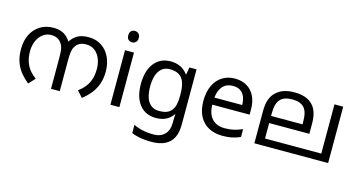

<svg xmlns="http://www.w3.org/2000/svg" viewBox="-96 -1160 3400 1823"><g transform="rotate(15 1603.5 -248.5)"><path d="M288 -566Q334 -566 367 -552.5Q400 -539 423 -516.5Q446 -494 462 -465L449 -466Q480 -518 523 -542Q566 -566 630 -566Q707 -566 761 -529.5Q815 -493 843.5 -431Q872 -369 872 -292Q872 -226 854 -173Q836 -120 801.5 -75.5Q767 -31 717 8L663 -53Q698 -78 725.5 -111.5Q753 -145 768.5 -189.5Q784 -234 784 -292Q784 -350 765 -395.5Q746 -441 711 -467.5Q676 -494 629 -494Q588 -494 561.5 -479.5Q535 -465 519 -436Q506 -414 502 -382Q498 -350 498 -291V0H412V-291Q412 -348 408 -381Q404 -414 390 -436Q373 -465 347 -479.5Q321 -494 284 -494Q238 -494 202.5 -467.5Q167 -441 147 -395.5Q127 -350 127 -292Q127 -232 143.5 -187Q160 -142 187 -110Q214 -78 247 -55L189 8Q146 -27 112 -68.5Q78 -110 58.5 -164.5Q39 -219 39 -292Q39 -373 69.5 -434.5Q100 -496 156 -531Q212 -566 288 -566Z M1084 -536V0H996V-536ZM1041 -737Q1061 -737 1076.5 -723.5Q1092 -710 1092 -681Q1092 -653 1076.5 -639Q1061 -625 1041 -625Q1019 -625 1004 -639Q989 -653 989 -681Q989 -710 1004 -723.5Q1019 -737 1041 -737Z M1444 -546Q1497 -546 1539.5 -526Q1582 -506 1612 -465H1617L1629 -536H1699V9Q1699 85 1673 136.5Q1647 188 1594 214Q1541 240 1459 240Q1401 240 1352.5 231.5Q1304 223 1266 206V125Q1304 145 1355 156Q1406 167 1464 167Q1533 167 1572.5 126.5Q1612 86 1612 16V-5Q1612 -17 1613 -39.5Q1614 -62 1615 -71H1611Q1583 -30 1541.5 -10Q1500 10 1445 10Q1341 10 1282.5 -63Q1224 -136 1224 -267Q1224 -395 1282.5 -470.5Q1341 -546 1444 -546ZM1456 -472Q1389 -472 1352 -418.5Q1315 -365 1315 -266Q1315 -167 1351.5 -114.5Q1388 -62 1458 -62Q1499 -62 1528 -72.5Q1557 -83 1576 -105.5Q1595 -128 1604 -163Q1613 -198 1613 -246V-267Q1613 -340 1596.5 -385Q1580 -430 1545 -451Q1510 -472 1456 -472Z M2076 -546Q2145 -546 2194.5 -516Q2244 -486 2270.5 -431.5Q2297 -377 2297 -304V-251H1930Q1932 -160 1976.5 -112.5Q2021 -65 2101 -65Q2152 -65 2191.5 -74.5Q2231 -84 2273 -102V-25Q2232 -7 2192 1.5Q2152 10 2097 10Q2021 10 1962.5 -21Q1904 -52 1871.5 -113.5Q1839 -175 1839 -264Q1839 -352 1868.5 -415Q1898 -478 1951.5 -512Q2005 -546 2076 -546ZM2075 -474Q2012 -474 1975.5 -433.5Q1939 -393 1932 -321H2205Q2205 -367 2191 -401Q2177 -435 2148.5 -454.5Q2120 -474 2075 -474Z M3136 -554V0H2411V-313Q2411 -387 2427.5 -431Q2444 -475 2474 -504Q2506 -535 2550.5 -550.5Q2595 -566 2653 -566Q2713 -566 2757.5 -551Q2802 -536 2831 -507Q2863 -476 2877.5 -429.5Q2892 -383 2892 -322V-222H2497V-70H3050V-554ZM2652 -496Q2571 -496 2534 -454.5Q2497 -413 2497 -321V-292H2806V-320Q2806 -415 2769 -455.5Q2732 -496 2652 -496Z"/></g></svg>

Font: lmalayalam15
Style: Book
Weight: 400
Designer: Jelle Bosma - Monotype Design Team
Foundry: Monotype Imaging Inc.
Version: Version 2.003